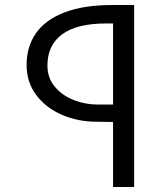

<svg xmlns="http://www.w3.org/2000/svg" viewBox="-20 -745 640 765"><path d="M430.5 -259 364 -260Q290.5 -260 226.8 -287.5Q163 -315 124.5 -366.2Q86 -417.5 86 -486Q86 -559.5 123.5 -613Q161 -666.5 237.5 -695.8Q314 -725 427 -725H514.5V0H430.5ZM430.5 -328.5V-651.5H402.5Q286 -651.5 227.5 -608.2Q169 -565 169 -484Q169 -434 199 -398.8Q229 -363.5 274.8 -346Q320.5 -328.5 367.5 -328.5Z"/></svg>

Font: JuliaMono
Style: Italic
Weight: 400
Italic angle: -9°
Monospace: yes
Designer: cormullion
Foundry: corm
Version: Version 0.057; ttfautohint (v1.8.4)